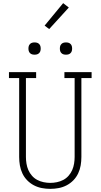

<svg xmlns="http://www.w3.org/2000/svg" viewBox="-20 -1194 640 1222"><path d="M300 8Q273 8 246.5 3Q220 -2 196 -14.5Q172 -27 153 -46.5Q134 -66 122.5 -90.5Q111 -115 106.5 -141.5Q102 -168 102 -195V-697H37V-735H210V-697H145V-195Q145 -174 148.5 -152.5Q152 -131 160.5 -111.5Q169 -92 183.5 -75.5Q198 -59 217 -49Q236 -39 257.5 -34.5Q279 -30 300 -30Q321 -30 342.5 -34.5Q364 -39 383 -49Q402 -59 416.5 -75.5Q431 -92 439.5 -111.5Q448 -131 451.5 -152.5Q455 -174 455 -195V-697H390V-735H563V-697H498V-195Q498 -168 493.5 -141.5Q489 -115 477.5 -90.5Q466 -66 447 -46.5Q428 -27 404 -14.5Q380 -2 353.5 3Q327 8 300 8ZM400 -846Q392 -846 384.5 -848Q377 -850 371 -856Q365 -862 363 -869.5Q361 -877 361 -885Q361 -893 363 -900.5Q365 -908 371 -914Q377 -920 384.5 -922Q392 -924 400 -924Q408 -924 415.5 -922Q423 -920 429 -914Q435 -908 437 -900.5Q439 -893 439 -885Q439 -877 437 -869.5Q435 -862 429 -856Q423 -850 415.5 -848Q408 -846 400 -846ZM200 -846Q192 -846 184.5 -848Q177 -850 171 -856Q165 -862 163 -869.5Q161 -877 161 -885Q161 -893 163 -900.5Q165 -908 171 -914Q177 -920 184.5 -922Q192 -924 200 -924Q208 -924 215.5 -922Q223 -920 229 -914Q235 -908 237 -900.5Q239 -893 239 -885Q239 -877 237 -869.5Q235 -862 229 -856Q223 -850 215.5 -848Q208 -846 200 -846ZM293 -1009 264 -1031 382 -1174 418 -1146Z"/></svg>

Font: Iosevka Slab XLtEx
Style: Regular
Weight: 200
Width: 7
Monospace: yes
Designer: Belleve Invis
Foundry: Belleve Invis
Version: Version 11.1.0; ttfautohint (v1.8.3)